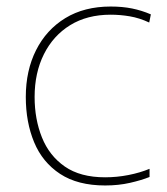

<svg xmlns="http://www.w3.org/2000/svg" viewBox="-20 -558 512 588"><path d="M302 10Q218 10 164 -25.5Q110 -61 84.5 -122.5Q59 -184 59 -261Q59 -342 90.5 -404.5Q122 -467 180 -502.5Q238 -538 319 -538Q355 -538 384.5 -532Q414 -526 442 -514L437 -489Q407 -503 377.5 -508Q348 -513 319 -513Q247 -513 195 -481Q143 -449 114.5 -392Q86 -335 86 -261Q86 -193 108.5 -137Q131 -81 178.5 -48Q226 -15 302 -15Q338 -15 373.5 -22Q409 -29 438 -41V-16Q413 -6 378 2Q343 10 302 10Z"/></svg>

Font: Noto Sans Devanagari Thin
Style: Regular
Weight: 100
Designer: Jelle Bosma - Monotype Design Team
Foundry: Monotype Imaging Inc.
Version: Version 2.004; ttfautohint (v1.8.4.7-5d5b)